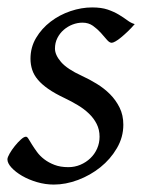

<svg xmlns="http://www.w3.org/2000/svg" viewBox="-22 -477 389 517"><path d="M340.8 -412.1Q331.1 -400.9 321.5 -391.8Q312 -382.8 303.7 -376Q295.4 -369.1 288.8 -365.5Q282.2 -361.8 278.8 -361.8Q272.5 -361.8 265.4 -370.4Q258.3 -378.9 249.3 -388.9Q240.2 -398.9 228.3 -407.5Q216.3 -416 200.2 -416Q186.5 -416 173.3 -410.9Q160.2 -405.8 149.7 -396.7Q139.2 -387.7 132.6 -374.8Q126 -361.8 126 -346.2Q126 -329.1 142.3 -310.1Q158.7 -291 198.2 -272.9Q218.3 -263.7 238.3 -251.5Q258.3 -239.3 274.2 -223.4Q290 -207.5 300 -187.3Q310.1 -167 310.1 -141.1Q310.1 -107.4 292.7 -77.9Q275.4 -48.3 248.3 -26.6Q221.2 -4.9 188 7.6Q154.8 20 123 20Q100.1 20 77.6 13.4Q55.2 6.8 37.6 -3.4Q20 -13.7 9 -25.6Q-2 -37.6 -2 -47.9Q-2 -53.2 3.9 -63.5Q9.8 -73.7 17.8 -83.7Q25.9 -93.8 34.2 -101.3Q42.5 -108.9 47.9 -108.9Q51.3 -108.9 54.9 -102.8Q58.6 -96.7 64.2 -87.6Q69.8 -78.6 77.6 -67.9Q85.4 -57.1 97.2 -48.1Q108.9 -39.1 124.8 -33Q140.6 -26.9 162.1 -26.9Q179.2 -26.9 194.6 -33.4Q210 -40 221.4 -51Q232.9 -62 239.5 -76.9Q246.1 -91.8 246.1 -108.9Q246.1 -127.9 238.3 -143.3Q230.5 -158.7 217.5 -171.1Q204.6 -183.6 187.5 -193.8Q170.4 -204.1 151.9 -212.9Q126 -225.1 108.4 -237.3Q90.8 -249.5 80.1 -262.2Q69.3 -274.9 64.7 -289.1Q60.1 -303.2 60.1 -318.8Q60.1 -349.6 75.2 -375Q90.3 -400.4 114.3 -418.7Q138.2 -437 167.7 -447Q197.3 -457 226.1 -457Q251 -457 268.1 -451.2Q285.2 -445.3 298.1 -437.5Q311 -429.7 320.8 -422.4Q330.6 -415 340.8 -412.1Z"/></svg>

Font: Gentium Plus Eur
Style: Italic
Weight: 400
Italic angle: -8°
Designer: J. Victor Gaultney, Annie Olsen, Iska Routamaa, Becca Hirsbrunner
Foundry: SIL International
Version: Version 5.000